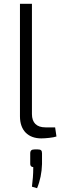

<svg xmlns="http://www.w3.org/2000/svg" viewBox="-20 -720 327 1010"><path d="M148 -700H85V-108C85 -33 129 8 197 8C219 8 261 4 277 -2L270 -50H219C173 -50 148 -74 148 -120ZM162 66C146 66 139 72 139 87V140C138 152 145 159 155 159C155 203 152 226 148 262L175 270C191 232 200 187 201 143V87C201 72 196 66 179 66Z"/></svg>

Font: SnT
Style: Regular
Weight: 300
Designer: Natanael Gama
Version: Version 1.001;PS 001.001;hotconv 1.0.70;makeotf.lib2.5.58329